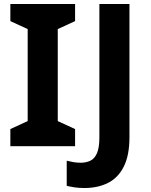

<svg xmlns="http://www.w3.org/2000/svg" viewBox="-20 -734 760 964"><path d="M357 0H32V-86L119 -126V-588L32 -628V-714H357V-628L270 -588V-126L357 -86ZM404 210Q375 210 353 206.5Q331 203 315 199V73Q331 77 348.5 80Q366 83 386 83Q412 83 433.5 73Q455 63 467 35Q479 7 479 -45V-714H630V-46Q630 46 601.5 102.5Q573 159 522 184.5Q471 210 404 210Z"/></svg>

Font: Noto Sans Sundanese
Style: Bold
Weight: 700
Version: Version 2.003